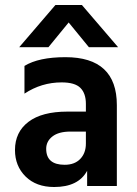

<svg xmlns="http://www.w3.org/2000/svg" viewBox="-20 -745 547 769"><path d="M255 -655 174 -556H57L202 -725H308L453 -556H336ZM324 -218H262Q215 -218 190 -198.5Q165 -179 165 -149Q165 -85 239 -85Q279 -85 301.5 -108.5Q324 -132 324 -170ZM78 -370V-481Q135 -516 242 -516Q448 -516 448 -324V0H329V-61Q294 4 197 4Q125 4 82.5 -38Q40 -80 40 -144Q40 -216 94 -257Q148 -298 250 -298H324V-329Q324 -371 302 -393Q280 -415 227 -415Q146 -415 78 -370Z"/></svg>

Font: Hind SemiBold
Style: Regular
Weight: 600
Designer: Manushi Parikh, Satya Rajpurohit
Foundry: Indian Type Foundry
Version: Version 2.001;PS 1.0;hotconv 1.0.79;makeotf.lib2.5.61930; tt